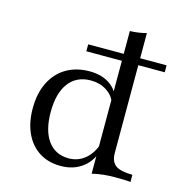

<svg xmlns="http://www.w3.org/2000/svg" viewBox="-98 -720 770 820"><g transform="rotate(15 287.0 -310.0)"><path d="M241.9 11.3Q187.1 11.3 147.2 -14.1Q107.3 -39.5 85.5 -86.3Q63.7 -133.1 63.7 -196Q63.7 -262.1 87.5 -310.5Q111.3 -358.9 155.2 -385.1Q199.2 -411.3 258.1 -411.3Q308.9 -411.3 343.1 -389.9Q377.4 -368.5 387.9 -336.3L381.5 -309.7Q371.8 -337.9 342.3 -356.5Q312.9 -375 273.4 -375Q210.5 -375 176.2 -329.4Q141.9 -283.9 141.9 -200.8Q141.9 -119.4 174.6 -74.2Q207.3 -29 266.9 -29Q310.5 -29 342.7 -58.1Q375 -87.1 387.9 -139.5L392.7 -109.7Q381.5 -53.2 341.1 -21Q300.8 11.3 241.9 11.3ZM379 8.9V-621.8Q400.8 -622.6 418.5 -625.4Q436.3 -628.2 451.6 -632.3V-102.4Q451.6 -65.3 472.6 -48.8Q493.5 -32.3 548.4 -31.5V0Q533.9 -1.6 516.1 -2Q498.4 -2.4 480.6 -2.4Q452.4 -2.4 427 0.4Q401.6 3.2 379 8.9ZM221.8 -490.3V-521H568.5V-490.3Z"/></g></svg>

Font: Playfair 12pt Light
Style: Regular
Weight: 300
Designer: Claus Eggers Sørensen
Foundry: Claus Eggers Sørensen
Version: Version 2.000;gftools[0.9.28]